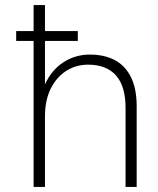

<svg xmlns="http://www.w3.org/2000/svg" viewBox="-20 -740 624 760"><path d="M44 -578V-617H288V-578ZM113 0V-720H158V-406Q184 -463 231 -493.5Q278 -524 336 -524Q393 -524 434.5 -502Q476 -480 498.5 -434.5Q521 -389 521 -319V0H477V-312Q477 -399 439 -441.5Q401 -484 329 -484Q280 -484 241.5 -459Q203 -434 180.5 -388.5Q158 -343 158 -279V0Z"/></svg>

Font: DM Sans 12pt ExtraLight
Style: Regular
Weight: 250
Version: Version 4.004;gftools[0.9.30]